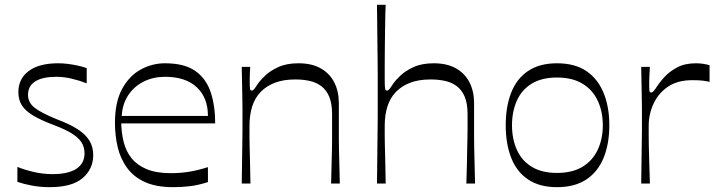

<svg xmlns="http://www.w3.org/2000/svg" viewBox="-20 -760 2962 795"><path d="M52 -7V-69Q81 -57 119.5 -48Q158 -39 198 -39Q262 -39 296 -61Q330 -83 330 -125Q330 -151 317.5 -170.5Q305 -190 278 -207Q251 -224 206 -241Q150 -262 117.5 -281.5Q85 -301 70.5 -324Q56 -347 56 -378Q56 -434 99 -466Q142 -498 221 -498Q240 -498 260.5 -495.5Q281 -493 301.5 -488.5Q322 -484 339 -478V-415Q311 -426 278 -434Q245 -442 213 -442Q156 -442 126 -423Q96 -404 96 -367Q96 -336 122.5 -314.5Q149 -293 218 -265Q269 -246 301.5 -225Q334 -204 350 -178Q366 -152 366 -118Q366 -60 322 -22.5Q278 15 186 15Q147 15 112.5 8.5Q78 2 52 -7Z M697 15Q627 15 580.5 -6Q534 -27 506.5 -64.5Q479 -102 467.5 -150Q456 -198 456 -252Q456 -337 485.5 -391.5Q515 -446 562.5 -472Q610 -498 663 -498Q744 -498 789 -466Q834 -434 852.5 -378Q871 -322 871 -249H482Q483 -208 492.5 -170.5Q502 -133 525 -104.5Q548 -76 587.5 -59.5Q627 -43 687 -43Q728 -43 764 -49Q800 -55 841 -68V-6Q800 7 766 11Q732 15 697 15ZM841 -280Q841 -355 795 -398.5Q749 -442 663 -442Q615 -442 575.5 -422.5Q536 -403 511.5 -366.5Q487 -330 484 -280Z M981 0Q982 -68 982.5 -109.5Q983 -151 983.5 -177Q984 -203 984 -222.5Q984 -242 984 -266Q984 -290 984 -309Q984 -328 983.5 -349.5Q983 -371 982.5 -402.5Q982 -434 981 -483H1016Q1015 -466 1014.5 -453Q1014 -440 1014 -430Q1014 -402 1015 -393.5Q1016 -385 1022 -385Q1027 -385 1031.5 -390Q1036 -395 1047 -412Q1057 -427 1078 -447Q1099 -467 1133 -482.5Q1167 -498 1216 -498Q1271 -498 1308 -477Q1345 -456 1364 -419Q1383 -382 1383 -332Q1383 -288 1383 -256Q1383 -224 1383 -198Q1383 -172 1383.5 -145Q1384 -118 1385 -84Q1386 -50 1387 0H1351Q1352 -49 1353 -82Q1354 -115 1354.5 -139.5Q1355 -164 1355 -185Q1355 -206 1355 -230Q1355 -254 1355 -287Q1355 -332 1343 -360Q1331 -388 1310 -403.5Q1289 -419 1262 -425Q1235 -431 1203 -431Q1154 -431 1118.5 -417.5Q1083 -404 1059 -379Q1035 -354 1024 -318.5Q1013 -283 1013 -239Q1013 -215 1013 -197.5Q1013 -180 1013.5 -157.5Q1014 -135 1015 -98.5Q1016 -62 1017 0Z M1541 0Q1542 -83 1542.5 -136.5Q1543 -190 1543.5 -222.5Q1544 -255 1544 -276Q1544 -297 1544 -313.5Q1544 -330 1544 -353Q1544 -384 1544 -407Q1544 -430 1544 -454Q1544 -478 1543.5 -512.5Q1543 -547 1542.5 -601Q1542 -655 1541 -740H1577Q1576 -731 1575.5 -704.5Q1575 -678 1574.5 -642Q1574 -606 1573.5 -566Q1573 -526 1573 -490.5Q1573 -455 1573 -430Q1573 -402 1574.5 -393.5Q1576 -385 1582 -385Q1587 -385 1591.5 -390Q1596 -395 1607 -412Q1617 -427 1638 -447Q1659 -467 1693 -482.5Q1727 -498 1776 -498Q1831 -498 1868 -477Q1905 -456 1924 -419Q1943 -382 1943 -332Q1943 -288 1943 -256Q1943 -224 1943 -198Q1943 -172 1943.5 -145Q1944 -118 1945 -84Q1946 -50 1947 0H1911Q1913 -53 1913.5 -87.5Q1914 -122 1914.5 -145.5Q1915 -169 1915.5 -188.5Q1916 -208 1916 -231Q1916 -254 1916 -287Q1916 -332 1904 -360Q1892 -388 1871 -403.5Q1850 -419 1822.5 -425Q1795 -431 1763 -431Q1714 -431 1678.5 -417.5Q1643 -404 1619 -379Q1595 -354 1584 -318.5Q1573 -283 1573 -239Q1573 -215 1573 -199Q1573 -183 1573.5 -162Q1574 -141 1575 -103.5Q1576 -66 1577 0Z M2286 15Q2214 15 2166.5 -17Q2119 -49 2096.5 -107Q2074 -165 2074 -241Q2074 -318 2096.5 -376Q2119 -434 2166.5 -466Q2214 -498 2286 -498Q2360 -498 2407.5 -466Q2455 -434 2479 -376Q2503 -318 2503 -241Q2503 -165 2479.5 -107Q2456 -49 2408 -17Q2360 15 2286 15ZM2286 -44Q2350 -44 2392 -69.5Q2434 -95 2455 -140Q2476 -185 2476 -241Q2476 -298 2455 -343Q2434 -388 2392 -413.5Q2350 -439 2286 -439Q2223 -439 2181.5 -413.5Q2140 -388 2120 -343Q2100 -298 2100 -241Q2100 -185 2120 -140Q2140 -95 2181.5 -69.5Q2223 -44 2286 -44Z M2635 0Q2636 -68 2636.5 -109.5Q2637 -151 2637.5 -177Q2638 -203 2638 -222.5Q2638 -242 2638 -266Q2638 -289 2638 -308Q2638 -327 2637.5 -349Q2637 -371 2636.5 -402Q2636 -433 2635 -483H2671Q2670 -466 2669 -449Q2668 -432 2668 -421Q2668 -393 2669 -385Q2670 -377 2676 -377Q2681 -377 2686.5 -383Q2692 -389 2703 -406Q2712 -420 2731.5 -441.5Q2751 -463 2783 -480.5Q2815 -498 2862 -498Q2878 -498 2893 -495.5Q2908 -493 2918 -490V-421Q2906 -424 2890.5 -426Q2875 -428 2846 -428Q2786 -428 2746.5 -401.5Q2707 -375 2686.5 -331.5Q2666 -288 2666 -239Q2666 -215 2666 -197.5Q2666 -180 2666.5 -157.5Q2667 -135 2668 -98.5Q2669 -62 2671 0Z"/></svg>

Font: Ojuju ExtraLight
Style: Regular
Weight: 400
Version: Version 1.000